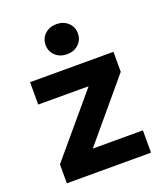

<svg xmlns="http://www.w3.org/2000/svg" viewBox="-135 -827 794 920"><g transform="rotate(-20 261.5 -367.0)"><path d="M46.9 0V-96.7L302.7 -399.9V-401.4H46.9V-515.6H472.2V-413.6L221.7 -115.2V-113.8H476.1V0ZM260.3 -580.6Q224.6 -580.6 201.2 -602.3Q177.7 -624 177.7 -657.2Q177.7 -690.4 201.2 -712.2Q224.6 -733.9 260.3 -733.9Q295.4 -733.9 318.8 -712.2Q342.3 -690.4 342.3 -657.2Q342.3 -624 318.8 -602.3Q295.4 -580.6 260.3 -580.6Z"/></g></svg>

Font: Inter Display
Style: Bold
Weight: 700
Designer: Rasmus Andersson
Foundry: rsms
Version: Version 4.001;git-9221beed3